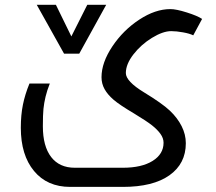

<svg xmlns="http://www.w3.org/2000/svg" viewBox="-20 -522 879 783"><path d="M266.1 240.2Q172.4 240.2 118.7 175.3Q64.9 110.4 64.9 -1Q64.9 -53.2 73.5 -95.2Q82 -137.2 100.1 -181.2H183.1Q171.9 -153.3 165.8 -127.7Q159.7 -102.1 157.2 -78.1Q154.8 -54.2 154.8 -6.8Q154.8 74.2 188.5 118.2Q222.2 162.1 285.2 162.1H481Q557.6 162.1 602.3 134.3Q647 106.4 647 60.1Q647 41.5 634.3 23.9Q621.6 6.3 600.1 -10.7Q578.6 -27.8 526.9 -59.1Q466.8 -94.7 442.9 -115.5Q418.9 -136.2 406.5 -158.4Q394 -180.7 394 -207Q394 -266.6 438.2 -332.8Q482.4 -398.9 547.9 -441.9Q613.3 -484.9 674.8 -484.9Q698.7 -484.9 741.9 -471.2Q785.2 -457.5 804.2 -444.8L768.1 -377.9Q753.4 -385.3 726.3 -390.1Q699.2 -395 678.2 -395Q644.5 -395 599.9 -367.7Q555.2 -340.3 524.2 -300.3Q493.2 -260.3 493.2 -224.1Q493.2 -190.4 567.9 -145Q641.6 -100.1 672.6 -70.8Q703.6 -41.5 720.7 -7.6Q737.8 26.4 737.8 62Q737.8 145.5 670.9 192.9Q604 240.2 481 240.2ZM413.1 -502.4 303.2 -303.2H241.2L129.9 -502.4H208L271 -373.5L335.9 -502.4Z"/></svg>

Font: Noto Kufi Arabic
Style: Regular
Weight: 400
Designer: Monotype Design team
Foundry: Monotype Imaging Inc.
Version: Version 1.02